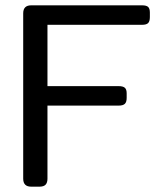

<svg xmlns="http://www.w3.org/2000/svg" viewBox="-20 -700 609 720"><path d="M67 -30V-650Q67 -680 97 -680H513Q529 -680 535.5 -674Q542 -668 542 -653V-636Q542 -620 535.5 -613.5Q529 -607 513 -607H158V-377H425Q441 -377 448 -371Q455 -365 455 -350V-333Q455 -317 448 -310.5Q441 -304 425 -304H158V-30Q158 -15 151 -7.5Q144 0 128 0H97Q67 0 67 -30Z"/></svg>

Font: Mitr Light
Style: Regular
Weight: 300
Designer: Thanarat Vachiruckul
Foundry: Cadson Demak
Version: Version 1.002